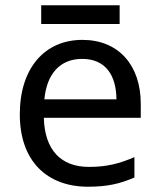

<svg xmlns="http://www.w3.org/2000/svg" viewBox="-20 -697 604 727"><path d="M433 -677H136V-606H433ZM292 -546C150 -546 55 -440 55 -264C55 -85 160 10 313 10C386 10 434 -1 489 -25V-102C433 -78 385 -65 317 -65C210 -65 149 -130 146 -251H513V-304C513 -450 429 -546 292 -546ZM291 -474C380 -474 420 -412 421 -321H148C157 -417 207 -474 291 -474Z"/></svg>

Font: Noto Sans Arabic UI
Style: Regular
Weight: 400
Designer: Monotype Design Team, Nadine Chahine and Nizar Qandah
Foundry: Monotype Imaging Inc.
Version: Version 2.010